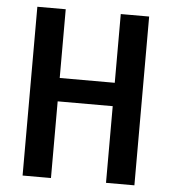

<svg xmlns="http://www.w3.org/2000/svg" viewBox="-51 -755 718 802"><g transform="rotate(5 307.5 -354.0)"><path d="M423.1 0V-321.5H192.3V0H73.3V-707.7H192.3V-419.5H423.1V-707.7H542.1V0Z"/></g></svg>

Font: Fira Code Medium
Style: Regular
Weight: 500
Designer: Carrois Corporate, Edenspiekermann AG, Nikita Prokopov
Foundry: Carrois Corporate, Edenspiekermann AG, Nikita Prokopov
Version: Version 6.002